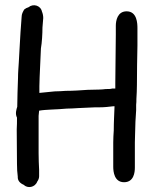

<svg xmlns="http://www.w3.org/2000/svg" viewBox="-20 -705 598 746"><path d="M45 -202 46 -68C46 -49 47 -35 49 -19C48 -3 58 7 72 13C87 28 116 24 125 0C129 -5 132 -13 132 -20V-45C131 -66 130 -86 130 -110V-255L132 -275C160 -280 199 -279 239 -283C251 -283 269 -284 283 -285L327 -287C342 -288 353 -288 366 -288C385 -288 403 -290 419 -292H425C424 -261 422 -232 422 -198C421 -183 420 -167 420 -151V-57C420 -38 424 3 462 3C500 3 504 -35 504 -54V-152C504 -164 505 -175 505 -189C505 -216 507 -248 509 -277V-298C510 -304 510 -313 510 -321C511 -338 512 -357 512 -375C512 -427 513 -478 514 -528V-596C514 -613 513 -661 472 -661C436 -661 430 -624 430 -605V-571C430 -508 428 -447 428 -383V-361H416C410 -359 401 -359 392 -359H391C382 -358 373 -357 365 -357C350 -357 336 -356 322 -356H321C293 -354 264 -352 236 -352H235C220 -351 207 -350 194 -350H193C173 -348 152 -346 133 -344V-370C133 -382 134 -393 134 -405C136 -447 137 -477 139 -517C143 -539 145 -574 145 -598L148 -635C148 -644 146 -653 143 -660C138 -684 109 -692 91 -677C84 -675 79 -672 74 -668C69 -659 64 -651 64 -639C61 -601 58 -557 56 -516L53 -462C52 -443 50 -425 50 -402C48 -366 48 -328 47 -290C44 -281 38 -263 46 -248C46 -233 46 -217 45 -202Z"/></svg>

Font: Scribbler
Style: Blk
Weight: 900
Designer: Mew Too
Foundry: Cannot Into Space Fonts
Version: Version 1.001